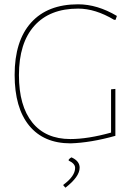

<svg xmlns="http://www.w3.org/2000/svg" viewBox="-20 -661 643 892"><path d="M343 -641Q432 -641 523 -587L517 -569H510Q423 -621 343 -621Q211 -621 139.5 -541Q68 -461 68 -312Q68 -169 130 -92Q192 -15 307 -15Q388 -15 496 -45V-246L516 -248V-30Q402 2 308 5Q183 5 115.5 -77.5Q48 -160 48 -313Q48 -471 124.5 -556Q201 -641 343 -641ZM312 70Q350 87 350 118Q350 160 284 211L274 200L275 197Q329 157 329 119Q329 99 299 85V81Q304 74 312 70Z"/></svg>

Font: Alegreya Sans Thin
Style: Regular
Weight: 100
Designer: Juan Pablo del Peral
Foundry: Huerta Tipografica
Version: Version 2.007